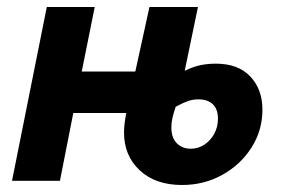

<svg xmlns="http://www.w3.org/2000/svg" viewBox="-20 -516 810 548"><path d="M499.5 12Q423.6 12 378.8 -29.9Q334 -71.8 334 -137.4Q334 -145.5 334.6 -154.1Q335.2 -162.8 336.7 -172.4Q338.2 -182 340.4 -193.5H189.2L151.1 0H14.3L113.6 -496.1H250.4L213.3 -311.8H366.2L406.6 -496.1H545L507.2 -313.9Q531.7 -325.8 552.3 -330Q572.9 -334.3 595.8 -334.3Q659.9 -334.3 694.4 -297.7Q729 -261.1 729 -203.1Q729 -144 698 -95.1Q667 -46.2 614.8 -17.1Q562.7 12 499.5 12ZM524.6 -91.5Q545.3 -91.5 562.9 -102.9Q580.5 -114.3 591.3 -133.8Q602.1 -153.4 602.1 -177.3Q602.1 -204 587.7 -218.2Q573.2 -232.4 546 -232.4Q530.4 -232.4 516.6 -227.6Q502.9 -222.8 481.5 -211.4Q475.3 -193.2 472.2 -179.7Q469.1 -166.2 469.1 -151.7Q469.1 -122.8 484.7 -107.1Q500.3 -91.5 524.6 -91.5Z"/></svg>

Font: Source Sans 3
Style: Italic
Weight: 200
Italic angle: -11°
Designer: Paul D. Hunt
Foundry: Adobe
Version: Version 3.046;hotconv 1.0.118;makeotfexe 2.5.65603